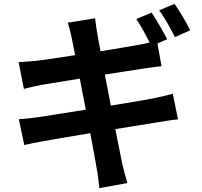

<svg xmlns="http://www.w3.org/2000/svg" viewBox="-20 -889 1040 989"><path d="M761 -824 682 -791C705 -758 731 -709 751 -670C733 -666 712 -661 694 -658C658 -651 582 -639 498 -625C489 -670 483 -704 481 -718C476 -741 473 -775 470 -795L329 -772C336 -749 343 -725 349 -696C352 -680 359 -647 367 -605C281 -591 204 -580 169 -576C138 -573 108 -571 76 -569L103 -431C137 -440 163 -446 195 -452C226 -457 303 -470 391 -484C401 -433 411 -378 422 -324C320 -308 227 -293 181 -286C149 -282 104 -276 77 -275L105 -142C128 -148 162 -154 205 -162C248 -170 342 -186 445 -203C461 -119 473 -50 478 -22C484 8 487 42 492 80L636 54C627 22 617 -14 610 -44C604 -75 590 -143 574 -224C662 -238 743 -251 791 -259C829 -265 870 -272 897 -274L870 -406C844 -399 807 -390 768 -382C723 -373 641 -360 551 -345C541 -399 530 -454 520 -505C603 -518 679 -530 720 -536C750 -540 790 -546 812 -548L791 -665L841 -687C822 -724 786 -787 761 -824ZM879 -869 800 -836C828 -798 860 -740 881 -698L960 -733C943 -768 906 -831 879 -869Z"/></svg>

Font: Noto Sans HK
Style: Bold
Weight: 700
Designer: Ryoko NISHIZUKA 西塚涼子 (kana, bopomofo & ideographs); Paul D. Hunt (Latin, Greek & Cyrillic); Sandoll Communications 산돌커뮤니
Foundry: Adobe
Version: Version 2.002;hotconv 1.0.116;makeotfexe 2.5.65601